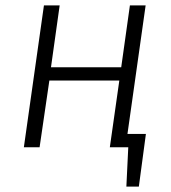

<svg xmlns="http://www.w3.org/2000/svg" viewBox="-20 -543 630 708"><path d="M518 -49 492 145H446L453 0H385L420 -246H162L126 0H68L142 -523H200L168 -295H427L459 -523H517L450 -49Z"/></svg>

Font: Fira Sans Light
Style: Italic
Weight: 300
Italic angle: -8°
Designer: bBox Type GmbH & Carrois Corporate GbR & Edenspiekermann AG
Foundry: bBox Type GmbH & Carrois Corporate GbR & Edenspiekermann AG
Version: Version 4.301